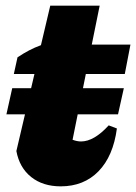

<svg xmlns="http://www.w3.org/2000/svg" viewBox="-20 -646 482 680"><path d="M195 14Q132 14 90.5 -19Q49 -52 38 -111L102 -384H29L42 -443Q63 -457 83 -467.5Q103 -478 125 -486L158 -626H333L305 -488H442L422 -384H284L237 -151Q253 -145 267 -145Q313 -145 365 -202L394 -191Q381 -93 329 -39.5Q277 14 195 14ZM23.3 -333.7H418.6L398 -241H2.7Z"/></svg>

Font: Piazzolla Black
Style: Italic
Weight: 900
Italic angle: -11.3°
Designer: Juan Pablo del Peral
Foundry: Huerta Tipografica
Version: Version 1.330